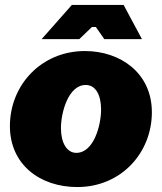

<svg xmlns="http://www.w3.org/2000/svg" viewBox="-20 -740 653 775"><path d="M292 15C469 15 593 -123 593 -287C593 -446 465 -534 323 -534C146 -534 20 -396 20 -231C20 -76 141 15 292 15ZM288 -123C250 -123 226 -163 226 -223C226 -284 255 -397 326 -397C366 -397 388 -357 388 -298C388 -233 358 -123 288 -123ZM553 -582 479 -720H270L148 -582H300L351 -631H367L401 -582Z"/></svg>

Font: Fixel Text 20240404 Black
Style: Italic
Weight: 900
Width: 4
Italic angle: -10°
Designer: AlfaBravo + MacPaw
Foundry: Kyrylo Tkachov, Marchela Mozhyna, Serhii Makarenko, Maria Weinstein, Zakhar Kryvoshyya
Version: Version 1.211;Glyphs 3.2 (3225)